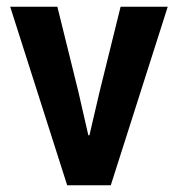

<svg xmlns="http://www.w3.org/2000/svg" viewBox="-20 -553 531 573"><path d="M180.5 0 10.4 -532.9H151.2L213.5 -280.9L243.6 -149.4H246.9L277.6 -280.9L339.9 -532.9H480.6L310.6 0Z"/></svg>

Font: Reddit Sans Condensed
Style: Regular
Weight: 400
Designer: Stephen Hutchings
Foundry: Reddit
Version: Version 1.014